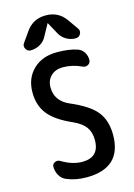

<svg xmlns="http://www.w3.org/2000/svg" viewBox="-142 -1038 784 1120"><g transform="rotate(-15 250.0 -477.5)"><path d="M369.1 -904.3 413.1 -841.8Q424.8 -826.2 415.5 -808.1Q406.2 -790 385.7 -790Q355.5 -790 329.6 -805.2Q303.7 -820.3 290 -845.7L251 -917Q251 -918 250 -918Q249 -918 249 -917L210 -845.7Q196.3 -819.3 169.9 -804.7Q143.6 -790 114.3 -790Q94.7 -790 85 -808.1Q75.2 -826.2 86.9 -841.8L130.9 -904.3Q173.8 -964.8 250 -964.8Q326.2 -964.8 369.1 -904.3ZM245.1 -320.3Q144.5 -364.3 102.1 -417.5Q59.6 -470.7 59.6 -549.8Q59.6 -634.8 113.8 -687.5Q168 -740.2 257.8 -740.2Q331.1 -740.2 378.9 -723.6Q403.3 -715.8 416.5 -694.8Q429.7 -673.8 429.7 -648.4Q429.7 -630.9 414.6 -621.6Q399.4 -612.3 381.8 -620.1Q327.1 -646.5 267.6 -646.5Q223.6 -646.5 196.3 -620.1Q168.9 -593.8 168.9 -551.8Q168.9 -469.7 250 -433.6Q363.3 -385.7 406.7 -331.5Q450.2 -277.3 450.2 -190.4Q450.2 9.8 237.3 9.8Q169.9 9.8 116.2 -13.7Q91.8 -24.4 78.6 -48.3Q65.4 -72.3 65.4 -99.6Q65.4 -116.2 81.1 -124Q96.7 -131.8 112.3 -123Q176.8 -84 236.3 -84Q339.8 -84 339.8 -188.5Q339.8 -235.4 317.9 -266.1Q295.9 -296.9 245.1 -320.3Z"/></g></svg>

Font: Rounded-X Mgen+ 1m medium
Style: Regular
Weight: 500
Designer: [Source Han Sans]
Ryoko NISHIZUKA  (kana & ideographs); Paul D. Hunt (Latin, Greek & Cyrillic); Wenlong ZHANG  (bopomofo
Version: Version 1.059.20150602